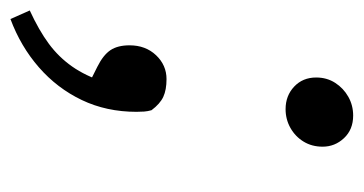

<svg xmlns="http://www.w3.org/2000/svg" viewBox="-198 -324 679 358"><g transform="rotate(90 141.0 -145.5)"><path d="M-2 174 -18 138Q19 121 44 102.5Q69 84 86.5 59Q104 34 115 0L131 34L87 12Q65 1 56 -12.5Q47 -26 47 -48Q47 -78 65.5 -97.5Q84 -117 110 -117Q130 -117 143 -111Q156 -105 168 -89Q170 -82 170.5 -75.5Q171 -69 171 -61Q171 -5 149 41Q127 87 88 121Q49 155 -2 174ZM166 -339Q141 -339 124 -355Q107 -371 107 -396Q107 -416 117 -431.5Q127 -447 143 -456Q159 -465 178 -465Q204 -465 220 -448Q236 -431 236 -408Q236 -388 226.5 -372.5Q217 -357 201 -348Q185 -339 166 -339Z"/></g></svg>

Font: Source Serif 4
Style: Italic
Weight: 400
Italic angle: -12°
Designer: Frank Grießhammer
Foundry: Adobe Systems Incorporated
Version: Version 4.004;hotconv 1.0.116;makeotfexe 2.5.65601